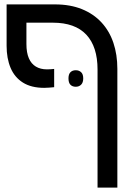

<svg xmlns="http://www.w3.org/2000/svg" viewBox="-20 -612 623 872"><path d="M423 240V-296Q423 -400 372 -454.5Q321 -509 220 -509H10V-592H230Q299 -592 352 -570.5Q405 -549 441 -510Q477 -471 495 -417.5Q513 -364 513 -299V240ZM181 -213Q122 -213 84 -237Q46 -261 28 -304Q10 -347 10 -404V-592H100V-412Q100 -373 111 -347.5Q122 -322 143 -309.5Q164 -297 193 -297Q201 -297 209.5 -297.5Q218 -298 226 -299V-216Q215 -215 203 -214Q191 -213 181 -213ZM291 -256Q291 -275 300 -284Q309 -293 324 -293Q339 -293 348.5 -284Q358 -275 358 -256Q358 -237 348.5 -227.5Q339 -218 324 -218Q309 -218 300 -227Q291 -236 291 -256Z"/></svg>

Font: Noto Sans Hebrew
Style: Regular
Weight: 400
Designer: Monotype Design Team
Foundry: Monotype Imaging Inc.
Version: Version 2.003